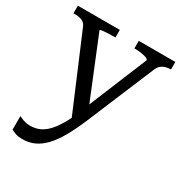

<svg xmlns="http://www.w3.org/2000/svg" viewBox="-173 -633 936 991"><g transform="rotate(30 295.5 -138.0)"><path d="M342 -17Q315 47 288 94.5Q261 142 232.5 172Q204 202 172 217Q140 232 102 232Q77 232 60.5 226.5Q44 221 33 214V134Q36 135 45.5 139.5Q55 144 69.5 148Q84 152 101 152Q124 152 147 144.5Q170 137 194 115.5Q218 94 243 53Q255 34 267 9L82 -428Q76 -442 66 -449.5Q56 -457 41 -460Q26 -463 6 -463H5V-508H255V-463H253Q233 -463 212.5 -462Q192 -461 178.5 -459.5Q165 -458 165 -454L311 -96L453 -441Q453 -448 441 -452.5Q429 -457 410 -460Q391 -463 371 -463H368V-508H586V-463H585Q570 -463 556 -459.5Q542 -456 530 -446.5Q518 -437 510 -418Z"/></g></svg>

Font: Roboto Serif 20pt
Style: Regular
Weight: 400
Designer: Greg Gazdowicz
Foundry: Commercial Type
Version: Version 1.008